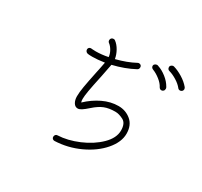

<svg xmlns="http://www.w3.org/2000/svg" viewBox="-165 -1029 1330 1263"><g transform="rotate(30 500.0 -397.0)"><path d="M914 -696Q896 -719 865 -738Q834 -757 808 -764Q791 -768 791 -787Q791 -794 797.5 -799.5Q804 -805 812 -806Q817 -806 819 -805Q851 -796 887 -774Q923 -752 947 -723Q950 -719 952 -710Q952 -700 945.5 -694Q939 -688 931 -688Q920 -688 914 -696ZM805 -640Q793 -664 765 -686Q737 -708 711 -718Q694 -724 694 -740Q694 -748 701.5 -753.5Q709 -759 717 -759Q722 -759 728 -756Q759 -746 791 -721Q823 -696 841 -664Q845 -658 845 -651Q845 -640 838.5 -634Q832 -628 824 -628Q812 -628 805 -640ZM769 -266Q769 -202 714.5 -138.5Q660 -75 570.5 -33.5Q481 8 382 12Q373 12 367 6.5Q361 1 361 -8Q361 -17 366.5 -23.5Q372 -30 381 -30Q455 -33 536.5 -67.5Q618 -102 672.5 -155.5Q727 -209 727 -266Q727 -321 694 -338Q661 -355 633 -355Q585 -355 551 -341.5Q517 -328 479 -294Q451 -269 435 -259Q419 -249 407 -249Q387 -249 375 -268.5Q363 -288 363 -317Q363 -346 370.5 -390.5Q378 -435 396 -521L401 -544L412 -600Q359 -592 321 -592Q295 -592 285 -594Q276 -596 271 -602.5Q266 -609 266 -617Q266 -625 271.5 -630.5Q277 -636 286 -636Q293 -636 297 -635Q304 -634 322 -634Q366 -634 415 -644Q413 -667 400.5 -689.5Q388 -712 371 -725Q362 -731 362 -743Q362 -752 368 -758Q374 -764 384 -764Q392 -764 396 -760Q419 -743 435.5 -713.5Q452 -684 457 -653Q539 -674 598 -706Q603 -709 608 -709Q617 -709 623 -704Q629 -699 629 -689Q629 -675 618 -669Q545 -630 456 -609Q443 -540 437 -512Q418 -424 411 -383Q404 -342 404 -320Q404 -303 408 -295Q457 -342 515.5 -370Q574 -398 633 -398Q688 -398 728.5 -364Q769 -330 769 -266Z"/></g></svg>

Font: Tsukimi Rounded Light
Style: Regular
Weight: 300
Designer: Takashi Funayama
Foundry: Takashi Funayama
Version: Version 1.032; ttfautohint (v1.8.3)